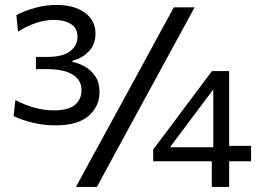

<svg xmlns="http://www.w3.org/2000/svg" viewBox="-20 -742 1038 762"><path d="M200 -244.5Q154.5 -244.5 110 -255Q65.5 -265.5 34 -281.5L41 -345Q119 -304 192.5 -304Q252.5 -304 278 -326.2Q303.5 -348.5 303.5 -384Q303.5 -424.5 268.2 -446Q233 -467.5 169 -467.5H122.5V-516H166Q229 -516 258.2 -538.5Q287.5 -561 287.5 -595.5Q287.5 -630 261.8 -646.5Q236 -663 193 -663Q159 -663 122.5 -650.8Q86 -638.5 51.5 -616.5L45 -682Q76 -698.5 117.8 -710.5Q159.5 -722.5 204 -722.5Q274 -722.5 316.5 -691.8Q359 -661 359 -608.5Q359 -565.5 331.8 -537.5Q304.5 -509.5 268 -501.5V-496Q293 -491.5 317.8 -477.2Q342.5 -463 358.8 -438.2Q375 -413.5 375 -376.5Q375 -320 331.8 -282.2Q288.5 -244.5 200 -244.5ZM281.5 0Q311.5 -55 340 -108Q369 -161 406.5 -229.5L541.5 -477Q580 -548 609.2 -601.8Q638.5 -655.5 670 -713H752.5Q721.5 -655.5 692 -602Q662.5 -548 624 -477L489 -229.5Q452 -161 423 -108Q394 -55 364.5 0ZM820.5 0V-102H588V-149Q601.5 -166.5 620 -191Q638 -215.5 657.5 -241Q676.5 -266.5 692 -287.5L753.5 -369.5Q770 -392 787.5 -415Q804.5 -437.5 821.5 -460H889.5V-163H976.5V-102H889.5V0ZM713 -235.5Q697.5 -215 683.2 -196Q669 -177 654.5 -157.5H826.5V-387Q819 -377.5 812 -367.5Q804.5 -357.5 797 -348Z"/></svg>

Font: Heraclito
Style: Regular
Weight: 400
Designer: Kostas Bartsokas (font) & Cristiano Sobral (main changes)
Foundry: Kostas Bartsokas (font) & Cristiano Sobral (main changes)
Version: Version 1.00;July 8, 2020;FontCreator 13.0.0.2655 64-bit